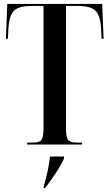

<svg xmlns="http://www.w3.org/2000/svg" viewBox="-20 -734 556 975"><path d="M118 0H397V-10H368Q335 -10 325 -24.5Q315 -39 315 -84V-704H372Q440 -704 464.5 -680Q489 -656 493 -592L496 -537H506L499 -714H17L10 -537H20L23 -592Q27 -656 51.5 -680Q76 -704 144 -704H201V-84Q201 -39 191 -24.5Q181 -10 149 -10H118ZM202 221H209Q233 190 260.5 149Q288 108 305 71V61H234Q225 138 202 211Z"/></svg>

Font: Noto Serif Display Condensed Semi
Style: Regular
Weight: 600
Width: 3
Designer: Monotype Design Team
Foundry: Monotype Imaging Inc.
Version: Version 1.900